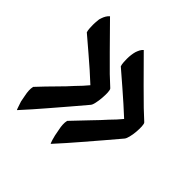

<svg xmlns="http://www.w3.org/2000/svg" viewBox="-116 -445 554 554"><g transform="rotate(45 161.0 -168.5)"><path d="M165 -359.4Q209 -314.5 237.8 -286.1Q266.6 -257.8 283.2 -241.2Q302.7 -222.7 313.5 -212.9Q316.4 -210 316.9 -199.7Q317.4 -189.5 316.4 -177.2Q315.4 -165 312.5 -153.8Q309.6 -142.6 305.7 -138.7Q289.1 -119.1 267.6 -93.8Q249 -72.3 223.6 -42.5Q198.2 -12.7 167 21.5Q166 23.4 162.1 10.7Q160.2 4.9 158.2 -3.9Q156.2 -13.7 154.3 -24.4Q152.3 -33.2 151.9 -42Q151.4 -50.8 153.3 -58.6Q178.7 -85.9 199.7 -107.4Q220.7 -128.9 235.4 -145.5Q252.9 -163.1 265.6 -178.7Q251 -191.4 233.4 -208Q217.8 -221.7 197.3 -239.7Q176.8 -257.8 151.4 -279.3Q149.4 -285.2 148.9 -293Q148.4 -300.8 148.4 -307.6Q148.4 -315.4 149.4 -323.2Q150.4 -331.1 152.3 -337.9Q154.3 -343.8 157.2 -349.6Q160.2 -355.5 165 -359.4ZM27.3 -359.4Q71.3 -314.5 99.6 -286.1Q127.9 -257.8 144.5 -241.2Q164.1 -222.7 174.8 -212.9Q177.7 -210 178.2 -199.7Q178.7 -189.5 177.7 -177.2Q176.8 -165 174.3 -153.8Q171.9 -142.6 168 -138.7Q151.4 -119.1 129.9 -93.8Q111.3 -72.3 85.9 -42.5Q60.5 -12.7 29.3 21.5Q28.3 23.4 24.4 10.7Q22.5 4.9 19.5 -3.9Q17.6 -13.7 15.6 -24.4Q13.7 -33.2 13.2 -42Q12.7 -50.8 14.6 -58.6Q40 -85.9 61.5 -107.4Q83 -128.9 97.7 -145.5Q115.2 -163.1 127.9 -178.7Q113.3 -191.4 95.7 -208Q80.1 -221.7 59.1 -239.7Q38.1 -257.8 12.7 -279.3Q10.7 -285.2 10.3 -293Q9.8 -300.8 9.8 -307.6Q9.8 -315.4 10.7 -323.2Q10.7 -331.1 13.7 -337.9Q15.6 -343.8 19 -349.6Q22.5 -355.5 27.3 -359.4Z"/></g></svg>

Font: Rancho
Style: Regular
Weight: 400
Designer: Font Diner, Inc
Foundry: Font Diner, Inc
Version: Version 1.001